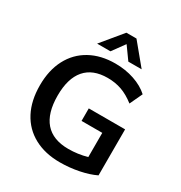

<svg xmlns="http://www.w3.org/2000/svg" viewBox="-212 -1077 1163 1236"><g transform="rotate(30 369.5 -459.5)"><path d="M671 -385V-43Q622 -19 553 -5Q484 9 412 9Q302 9 221 -35Q140 -79 97 -161Q54 -243 54 -357Q54 -469 97 -551Q140 -633 219.5 -677Q299 -721 406 -721Q481 -721 546.5 -699Q612 -677 656 -637L612 -543Q562 -582 514 -599Q466 -616 409 -616Q299 -616 242.5 -550Q186 -484 186 -357Q186 -226 244 -159.5Q302 -93 417 -93Q487 -93 555 -112V-292H401V-385ZM239 -773 367 -928H442L570 -773H471L405 -865L338 -773Z"/></g></svg>

Font: Muli
Style: Bold
Weight: 700
Designer: Vernon Adams
Foundry: Vernon Adams
Version: Version 2.001